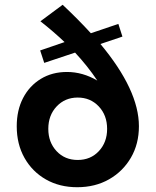

<svg xmlns="http://www.w3.org/2000/svg" viewBox="-20 -769 651 803"><path d="M303 14Q229 14 172 -18.5Q115 -51 82.5 -108.5Q50 -166 50 -241Q50 -308 76.5 -359Q103 -410 150.5 -439Q198 -468 260 -468Q326 -468 387 -432Q347 -492 294 -549L165 -506L148 -558L250 -593Q205 -636 149 -680L242 -749Q308 -687 360 -630L475 -669L492 -616L400 -585Q561 -392 561 -241Q561 -167 527.5 -109.5Q494 -52 436 -19Q378 14 303 14ZM305 -100Q359 -100 393.5 -137Q428 -174 428 -230Q428 -287 393 -324Q358 -361 305 -361Q252 -361 217 -324Q182 -287 182 -230Q182 -174 216.5 -137Q251 -100 305 -100Z"/></svg>

Font: Von Semi
Style: Regular
Weight: 600
Version: Version 4.000; ttfautohint (v1.8.4.7-5d5b)